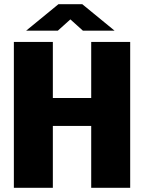

<svg xmlns="http://www.w3.org/2000/svg" viewBox="-20 -901 690 921"><path d="M46.5 0V-700H233.5V-431H417.5V-700H604.5V0H417.5V-297H233.5V0ZM105.5 -754 260.5 -881H374.5L529.5 -754H377.5L317.5 -808L257.5 -754Z"/></svg>

Font: Trispace ExtraBold
Style: Regular
Weight: 800
Designer: Tyler Finck
Foundry: Etcetera Type Company
Version: Version 1.210; ttfautohint (v1.8.3)